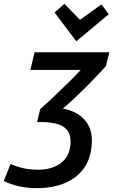

<svg xmlns="http://www.w3.org/2000/svg" viewBox="-39 -794 619 999"><path d="M152 185Q98 185 51 173Q4 161 -19 147L16 59Q40 71 77 80Q114 89 162 89Q206 89 243.5 74Q281 59 304.5 26.5Q328 -6 328 -58Q328 -98 308 -120Q288 -142 253 -150.5Q218 -159 175 -159H154L170 -226Q204 -256 243 -293Q282 -330 319 -366.5Q356 -403 381 -430H119L141 -522H530L512 -450Q489 -424 452 -385.5Q415 -347 372 -305.5Q329 -264 288 -229Q357 -217 398 -174Q439 -131 439 -64Q439 17 403.5 72.5Q368 128 303.5 156.5Q239 185 152 185ZM358 -579 245 -729 296 -774 377 -691 489 -771 527 -720Z"/></svg>

Font: Ubuntu Sans Mono Medium
Style: Italic
Weight: 500
Italic angle: -13.5°
Monospace: yes
Designer: Dalton Maag Ltd
Foundry: Dalton Maag Ltd
Version: Version 1.006